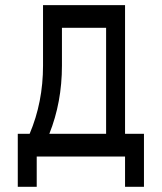

<svg xmlns="http://www.w3.org/2000/svg" viewBox="-20 -635 626 743"><path d="M390.6 -117.2V-527.3H219.7V-380.9Q219.7 -239.3 170.9 -117.2ZM463.9 -117.2H537.1V87.9H463.9V-29.3H122.1V87.9H48.8V-117.2H94.7Q146.5 -239.3 146.5 -380.9V-615.2H463.9Z"/></svg>

Font: Gap Sans
Style: Regular
Weight: 400
Designer: Alexandre Liziard and Étienne Ozeray
Foundry: Interstices.io
Version: Version 1.6.1 - December 3. 2014